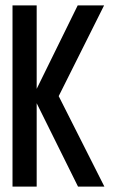

<svg xmlns="http://www.w3.org/2000/svg" viewBox="-20 -695 428 715"><path d="M26.6 0H116.6V-310.6L270.6 0H368.8L198.6 -337L367.7 -675H269.4L116.6 -364.1V-675H26.6Z"/></svg>

Font: Anybody Thin Condensed
Style: Regular
Weight: 100
Width: 3
Version: Version 1.113;gftools[0.9.25]